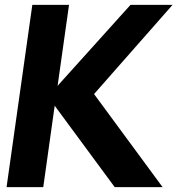

<svg xmlns="http://www.w3.org/2000/svg" viewBox="-20 -770 741 790"><path d="M452 0 205 -335 158 0H7L113 -750H264L217 -417L517 -750H690L367 -383L649 0Z"/></svg>

Font: Oakes Grotesk Bold
Style: Italic
Weight: 700
Italic angle: -8°
Designer: Samuel Oakes
Foundry: Samuel Oakes
Version: Version 1.000;PS 001.000;hotconv 1.0.88;makeotf.lib2.5.64775